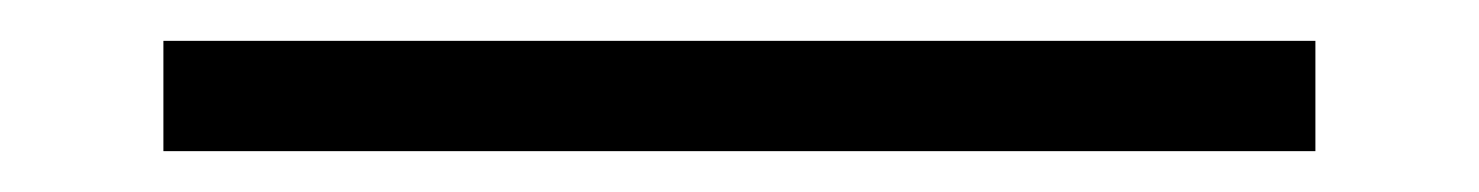

<svg xmlns="http://www.w3.org/2000/svg" viewBox="-20 32 724 94"><path d="M60 106V52H624V106Z"/></svg>

Font: Zen Kaku Gothic New
Style: Bold
Weight: 700
Designer: Yoshimichi Ohira
Foundry: Positype
Version: Version 1.002